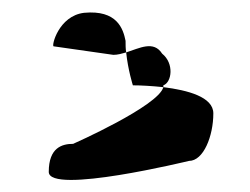

<svg xmlns="http://www.w3.org/2000/svg" viewBox="-20 -778 410 315"><path d="M60 -496C60 -458 290 -514 290 -514C314 -514 330 -555 330 -592C330 -619 288 -630 248 -635C240 -604 100 -542 100 -542C82 -542 60 -536 60 -496ZM68 -702 166 -688C173 -688 180 -690 187 -692C186 -698 186 -705 186 -711C182 -731 172 -762 118 -757C76 -752 64 -702 68 -702ZM187 -692C190 -663 198 -638 198 -638C211 -638 229 -637 248 -635V-638C262 -643 266 -674 246 -690C232 -712 209 -699 187 -692Z"/></svg>

Font: Ampere
Style: SuExt
Weight: 400
Version: Version 1